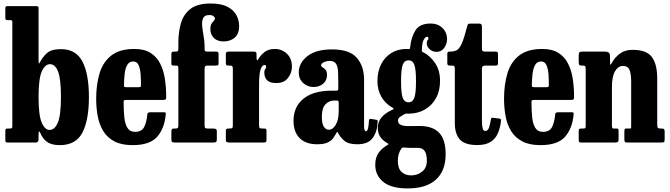

<svg xmlns="http://www.w3.org/2000/svg" viewBox="-20 -815 3830 1098"><path d="M24 -700Q15.5 -700 13 -702.8Q10.5 -705.5 10.5 -713.5V-768.5Q10.5 -780 22.5 -780H184.5Q192.5 -780 196.5 -778.2Q200.5 -776.5 200.5 -768V-467.5Q200.5 -443 207 -456.5Q222.5 -487.5 247.8 -510.8Q273 -534 329 -534Q414.5 -534 451.5 -462.8Q488.5 -391.5 488.5 -260Q488.5 -129 451.5 -57Q414.5 15 321.5 15Q274 15 248.5 -4Q223 -23 210.5 -55Q206.5 -64.5 203.5 -62.5Q200.5 -60.5 200.5 -44V-18Q200.5 0 183.5 0H24Q15.5 0 13 -2.2Q10.5 -4.5 10.5 -13V-68Q10.5 -76 14 -78Q17.5 -80 25.5 -80H37Q46 -80 48.2 -82.8Q50.5 -85.5 50.5 -95V-688.5Q50.5 -700 41 -700ZM200.5 -260Q200.5 -156 218.5 -114Q236.5 -72 263.5 -72Q293 -72 310.8 -114Q328.5 -156 328.5 -260Q328.5 -364.5 312 -406.2Q295.5 -448 266 -448Q237 -448 218.8 -406.2Q200.5 -364.5 200.5 -260Z M530 -250Q530 -330 549 -394.5Q568 -459 615.8 -497Q663.5 -535 749 -535Q805.5 -535 841.2 -512.2Q877 -489.5 896.5 -450.5Q916 -411.5 923.2 -362.2Q930.5 -313 930.5 -260.5Q930.5 -249.5 927.2 -246.5Q924 -243.5 913 -243.5H701Q691.5 -243.5 689 -240.8Q686.5 -238 687 -229Q687 -183.5 690.8 -145.2Q694.5 -107 708.5 -84Q722.5 -61 752.5 -61Q791.5 -61 805.2 -90.2Q819 -119.5 822.5 -161Q823.5 -173 838.5 -173H916Q925 -173 926.8 -170.8Q928.5 -168.5 928 -161.5Q921 -81 879 -33Q837 15 738 15Q675 15 634.2 -6.5Q593.5 -28 570.8 -65Q548 -102 539 -149.8Q530 -197.5 530 -250ZM702.5 -316.5H772Q782 -316.5 783.8 -318Q785.5 -319.5 786 -327.5Q786.5 -357.5 784.2 -389Q782 -420.5 772.8 -442Q763.5 -463.5 742 -463.5Q719.5 -463.5 708.2 -444.5Q697 -425.5 693.2 -395.5Q689.5 -365.5 689 -332Q689 -323 690.2 -319.8Q691.5 -316.5 702.5 -316.5Z M1150 -422V-98.5Q1150 -86.5 1153 -83.2Q1156 -80 1168.5 -80H1196Q1207 -80 1213.5 -77.5Q1220 -75 1220 -63V-19Q1220 -6.5 1216 -3.2Q1212 0 1199.5 0H980Q968 0 964 -3.2Q960 -6.5 960 -19.5V-61Q960 -72 963 -76Q966 -80 975.5 -80H985Q992.5 -80 996.2 -83Q1000 -86 1000 -97.5V-423Q1000 -432.5 998 -436.2Q996 -440 987 -440H976.5Q967 -440 963.5 -442Q960 -444 960 -454V-504Q960 -514 963 -517Q966 -520 976 -520H984Q994.5 -520 997.2 -523Q1000 -526 1000 -536.5V-572Q1000 -632.5 1015 -683.2Q1030 -734 1069.8 -764.5Q1109.5 -795 1184.5 -795Q1244 -795 1279.8 -776.8Q1315.5 -758.5 1331.5 -729.2Q1347.5 -700 1347.5 -666.5Q1347.5 -620.5 1321.8 -599.2Q1296 -578 1259.5 -578Q1223 -578 1203 -597.8Q1183 -617.5 1183 -648.5Q1183 -669 1189.5 -679.2Q1196 -689.5 1202.5 -695.8Q1209 -702 1209 -709.5Q1209 -716.5 1201 -722.8Q1193 -729 1177 -729Q1150 -729 1141.8 -711.5Q1133.5 -694 1136.2 -666.5Q1139 -639 1144.5 -608Q1150 -577 1150 -550V-533Q1150 -520 1162.5 -520H1212.5Q1224 -520 1227 -517.5Q1230 -515 1230 -503.5V-456.5Q1230 -445 1227.5 -442.5Q1225 -440 1213.5 -440H1168Q1157 -440 1153.5 -436.5Q1150 -433 1150 -422Z M1311.5 -420Q1311.5 -432 1308.8 -436Q1306 -440 1294 -440H1288Q1277 -440 1274.2 -443.2Q1271.5 -446.5 1271.5 -457.5V-501.5Q1271.5 -512.5 1274.8 -516.2Q1278 -520 1289 -520H1430Q1439 -520 1443 -517.2Q1447 -514.5 1447 -505V-488.5Q1447 -458 1459 -479.5Q1471.5 -501 1493.8 -518Q1516 -535 1551.5 -535Q1591 -535 1620.2 -508.2Q1649.5 -481.5 1649.5 -432.5Q1649.5 -399 1627.2 -369.5Q1605 -340 1560 -340Q1523.5 -340 1507.5 -356Q1491.5 -372 1491.5 -401Q1491.5 -414.5 1496.8 -419.5Q1502 -424.5 1502 -434Q1502 -443.5 1493 -443.5Q1479.5 -443.5 1470.5 -418.8Q1461.5 -394 1461.5 -328V-99Q1461.5 -87 1464.5 -83.5Q1467.5 -80 1479.5 -80H1490.5Q1500 -80 1502 -76.5Q1504 -73 1504 -63.5V-18Q1504 -7.5 1501.8 -3.8Q1499.5 0 1489.5 0H1289.5Q1280 0 1275.8 -3Q1271.5 -6 1271.5 -15.5V-65.5Q1271.5 -75 1275.2 -77.5Q1279 -80 1288 -80H1292Q1304 -80 1307.8 -83Q1311.5 -86 1311.5 -98Z M1658.5 -125.5Q1658.5 -203.5 1714.8 -250Q1771 -296.5 1877.5 -296.5H1901.5Q1910 -296.5 1912.2 -298.5Q1914.5 -300.5 1914.5 -309.5V-349.5Q1914.5 -379.5 1913.2 -406.2Q1912 -433 1902 -449.8Q1892 -466.5 1865.5 -466.5Q1847.5 -466.5 1832 -459.2Q1816.5 -452 1816.5 -442Q1816.5 -434.5 1825 -429.8Q1833.5 -425 1841.8 -415.8Q1850 -406.5 1850 -385.5Q1850 -354.5 1827.8 -336Q1805.5 -317.5 1772.5 -317.5Q1738 -317.5 1713.2 -340.8Q1688.5 -364 1688.5 -400.5Q1688.5 -454.5 1737.5 -493.5Q1786.5 -532.5 1879 -532.5Q1978.5 -532.5 2020.2 -484.8Q2062 -437 2062 -359.5V-93.5Q2062 -64.5 2073 -64.5Q2087.5 -64.5 2090 -126.5Q2090.5 -136.5 2102.5 -135L2134.5 -129.5Q2139 -128.5 2139.2 -125.5Q2139.5 -122.5 2139.5 -117.5Q2138 -63.5 2112 -26.8Q2086 10 2024 10H2023.5Q1972.5 10 1949.8 -9.5Q1927 -29 1915.5 -50.5Q1912 -59 1909.2 -60.2Q1906.5 -61.5 1901.5 -51Q1895 -38.5 1884.8 -24.2Q1874.5 -10 1853.5 0Q1832.5 10 1793.5 10Q1728.5 10 1693.5 -25.2Q1658.5 -60.5 1658.5 -125.5ZM1820.5 -148Q1820.5 -107 1832.2 -90Q1844 -73 1861 -73Q1883 -73 1900 -101.2Q1917 -129.5 1917 -181V-228Q1917 -240 1907.5 -240H1890.5Q1862 -240 1841.2 -218.2Q1820.5 -196.5 1820.5 -148Z M2138.5 -350Q2138.5 -407.5 2160.2 -449Q2182 -490.5 2219.5 -512.8Q2257 -535 2304 -535Q2307.5 -535 2309.2 -534.8Q2311 -534.5 2313 -534.5Q2320.5 -534 2322.5 -535Q2324.5 -536 2325.5 -544.5Q2331.5 -603.5 2356.2 -642Q2381 -680.5 2443 -680.5Q2484 -680.5 2510.2 -655Q2536.5 -629.5 2536.5 -591Q2536.5 -563 2520 -540.8Q2503.5 -518.5 2476.5 -518.5Q2454 -518.5 2437.2 -533.2Q2420.5 -548 2420.5 -568Q2420.5 -581.5 2425.2 -584.8Q2430 -588 2430 -595.5Q2430 -605 2422 -605Q2412.5 -605 2403 -587.5Q2393.5 -570 2393 -533Q2392.5 -526 2392.5 -522.8Q2392.5 -519.5 2398 -517Q2435.5 -500 2466 -457.5Q2496.5 -415 2496.5 -352.5Q2496.5 -295 2473 -253Q2449.5 -211 2408.8 -188Q2368 -165 2316.5 -165Q2312.5 -165 2304 -165.5Q2298 -165.5 2289.5 -160Q2276 -153 2266 -145Q2256 -137 2256 -126.5Q2256 -107.5 2272.2 -100.8Q2288.5 -94 2313 -94Q2324.5 -94 2346.2 -94.2Q2368 -94.5 2381.5 -94.5Q2453 -94.5 2490.8 -56.2Q2528.5 -18 2528.5 67Q2528.5 161.5 2473.2 212Q2418 262.5 2311 262.5Q2217 262.5 2171.5 225Q2126 187.5 2126 127.5Q2126 87.5 2143.5 61.2Q2161 35 2193 16Q2203 10.5 2202.2 8.8Q2201.5 7 2192.5 2Q2169 -11.5 2154.8 -32.2Q2140.5 -53 2140.5 -84Q2140.5 -118.5 2161.8 -143.5Q2183 -168.5 2220 -185.5Q2232 -190.5 2231.2 -193.5Q2230.5 -196.5 2221 -201.5Q2182.5 -223.5 2160.5 -262.2Q2138.5 -301 2138.5 -350ZM2273.5 -350Q2273.5 -281.5 2283 -255.8Q2292.5 -230 2316.5 -230Q2340 -230 2349.5 -255.8Q2359 -281.5 2359 -350Q2359 -418.5 2349.5 -444.2Q2340 -470 2316.5 -470Q2292.5 -470 2283 -444.2Q2273.5 -418.5 2273.5 -350ZM2421 104Q2421 67 2408.8 48.8Q2396.5 30.5 2368.5 30.5H2329Q2321 30.5 2314.8 30.2Q2308.5 30 2295.5 29Q2288.5 28.5 2284.2 28.8Q2280 29 2276.5 33Q2255 63 2255 104.5Q2255 148 2276.2 168Q2297.5 188 2332 188Q2367 188 2394 166.5Q2421 145 2421 104Z M2844.5 -118.5Q2840 -83 2827 -52.5Q2814 -22 2786 -3.8Q2758 14.5 2709 14.5Q2638.5 14.5 2609.8 -17.5Q2581 -49.5 2581 -111V-422Q2581 -431.5 2578.5 -435.8Q2576 -440 2566 -440H2554Q2544.5 -440 2541.2 -443Q2538 -446 2538 -455.5V-504Q2538 -514.5 2541 -517.2Q2544 -520 2554.5 -520Q2577.5 -520 2592.8 -528.5Q2608 -537 2621.2 -567.2Q2634.5 -597.5 2651.5 -663.5Q2654 -673 2656 -676.5Q2658 -680 2670.5 -680H2721Q2736 -680 2736 -664.5V-538Q2736 -526.5 2739.8 -523.2Q2743.5 -520 2754 -520H2813.5Q2822.5 -520 2825.2 -517Q2828 -514 2828 -505V-452.5Q2828 -444.5 2824.5 -442.2Q2821 -440 2813 -440H2754.5Q2736 -440 2736 -423.5V-130.5Q2736 -97 2740 -81.5Q2744 -66 2755 -66Q2770 -66 2776.8 -85.8Q2783.5 -105.5 2787.5 -133Q2789 -142 2793.8 -141.8Q2798.5 -141.5 2807.5 -140.5L2835 -137Q2843.5 -136 2844.5 -131.5Q2845.5 -127 2844.5 -118.5Z M2862.5 -250Q2862.5 -330 2881.5 -394.5Q2900.5 -459 2948.2 -497Q2996 -535 3081.5 -535Q3138 -535 3173.8 -512.2Q3209.5 -489.5 3229 -450.5Q3248.5 -411.5 3255.8 -362.2Q3263 -313 3263 -260.5Q3263 -249.5 3259.8 -246.5Q3256.5 -243.5 3245.5 -243.5H3033.5Q3024 -243.5 3021.5 -240.8Q3019 -238 3019.5 -229Q3019.5 -183.5 3023.2 -145.2Q3027 -107 3041 -84Q3055 -61 3085 -61Q3124 -61 3137.8 -90.2Q3151.5 -119.5 3155 -161Q3156 -173 3171 -173H3248.5Q3257.5 -173 3259.2 -170.8Q3261 -168.5 3260.5 -161.5Q3253.5 -81 3211.5 -33Q3169.5 15 3070.5 15Q3007.5 15 2966.8 -6.5Q2926 -28 2903.2 -65Q2880.5 -102 2871.5 -149.8Q2862.5 -197.5 2862.5 -250ZM3035 -316.5H3104.5Q3114.5 -316.5 3116.2 -318Q3118 -319.5 3118.5 -327.5Q3119 -357.5 3116.8 -389Q3114.5 -420.5 3105.2 -442Q3096 -463.5 3074.5 -463.5Q3052 -463.5 3040.8 -444.5Q3029.5 -425.5 3025.8 -395.5Q3022 -365.5 3021.5 -332Q3021.5 -323 3022.8 -319.8Q3024 -316.5 3035 -316.5Z M3313 -440H3306.5Q3294.5 -440 3292 -444.5Q3289.5 -449 3289.5 -465V-495Q3289.5 -511 3293.5 -515.5Q3297.5 -520 3312 -520H3439Q3452 -520 3460.2 -515Q3468.5 -510 3468.5 -493V-472Q3468.5 -450 3470 -445.8Q3471.5 -441.5 3480 -457Q3495 -485.5 3524 -507.8Q3553 -530 3597.5 -530Q3678 -530 3708.2 -488.5Q3738.5 -447 3738.5 -366.5V-102.5Q3738.5 -87.5 3742.5 -83.8Q3746.5 -80 3758.5 -80H3764.5Q3774.5 -80 3777.8 -76.2Q3781 -72.5 3781 -62V-23.5Q3781 -6 3778.2 -3Q3775.5 0 3758.5 0H3569Q3556.5 0 3553.5 -3.5Q3550.5 -7 3550.5 -20V-58.5Q3550.5 -67.5 3551.5 -73.8Q3552.5 -80 3560 -80H3583Q3589 -80 3589.2 -83.5Q3589.5 -87 3589.5 -100.5V-345.5Q3589.5 -393.5 3579.8 -415.8Q3570 -438 3543 -438Q3514.5 -438 3497 -407.2Q3479.5 -376.5 3479.5 -318V-98.5Q3479.5 -80 3487 -80H3507Q3514.5 -80 3516 -76.8Q3517.5 -73.5 3517.5 -60.5V-17Q3517.5 -6 3512 -3Q3506.5 0 3496.5 0H3305.5Q3293.5 0 3291.5 -3.2Q3289.5 -6.5 3289.5 -19V-62Q3289.5 -74 3292.2 -77Q3295 -80 3307.5 -80H3314.5Q3323.5 -80 3326.5 -82Q3329.5 -84 3329.5 -98.5V-419Q3329.5 -433 3326.2 -436.5Q3323 -440 3313 -440Z"/></svg>

Font: Besley* Condensed
Style: Bold
Weight: 700
Width: 3
Designer: Owen Earl
Foundry: indestructible type*
Version: Version 3.000; ttfautohint (v1.8.3)